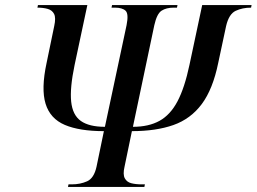

<svg xmlns="http://www.w3.org/2000/svg" viewBox="-20 -734 1008 754"><path d="M247 0 249 -10H262Q295 -10 322 -22Q349 -34 359 -79L388 -219Q292 -219 234.5 -243.5Q177 -268 159 -326.5Q141 -385 163 -487L193 -632Q200 -664 192.5 -679Q185 -694 167.5 -699Q150 -704 127 -704L129 -714H323L273 -479Q254 -388 259.5 -335Q265 -282 297.5 -259Q330 -236 392 -236L477 -635Q486 -680 473 -692Q460 -704 431 -704H418L420 -714H677L675 -704H662Q633 -704 614.5 -692Q596 -680 586 -635L502 -236Q564 -236 606.5 -259.5Q649 -283 677 -336Q705 -389 724 -479L774 -714H968L966 -704Q932 -704 905.5 -691.5Q879 -679 868 -632L837 -487Q816 -384 772.5 -325.5Q729 -267 661 -243Q593 -219 498 -219L469 -79Q462 -49 470 -34Q478 -19 495.5 -14.5Q513 -10 536 -10H549L547 0Z"/></svg>

Font: Noto Serif Display Medium
Style: Italic
Weight: 500
Italic angle: -12°
Designer: Monotype Design Team
Foundry: Monotype Imaging Inc.
Version: Version 2.009